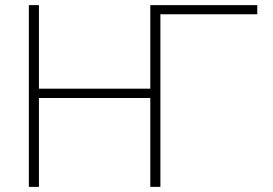

<svg xmlns="http://www.w3.org/2000/svg" viewBox="-20 -731 1067 751"><path d="M986.3 -710.9V-675.3H606L581.5 -710.9ZM579.1 -384.3V-347.7H118.7V-384.3ZM132.3 -710.9V0H92.8V-710.9ZM607.4 -710.9V0H567.9V-710.9Z"/></svg>

Font: Roboto ExtraLight
Style: Regular
Weight: 250
Designer: Christian Robertson
Foundry: Google
Version: Version 3.009; 2024